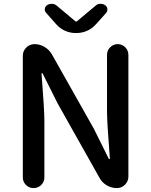

<svg xmlns="http://www.w3.org/2000/svg" viewBox="-20 -962 773 982"><path d="M96.7 -54.7V-676.8Q96.7 -701.2 114.3 -718.8Q131.8 -736.3 156.2 -736.3Q183.6 -736.3 207.5 -722.2Q231.4 -708 245.1 -684.6L460 -303.7L536.1 -150.4Q537.1 -148.4 539.6 -148.4Q542 -148.4 542 -150.4Q527.3 -336.9 527.3 -392.6V-680.7Q527.3 -704.1 543.5 -720.2Q559.6 -736.3 582 -736.3Q604.5 -736.3 620.6 -720.2Q636.7 -704.1 636.7 -680.7V-59.6Q636.7 -35.2 619.6 -17.6Q602.5 0 577.1 0Q549.8 0 525.9 -14.2Q502 -28.3 489.3 -51.8L274.4 -433.6L198.2 -585.9Q197.3 -587.9 194.8 -587.9Q192.4 -587.9 192.4 -585.9Q207 -399.4 207 -346.7V-54.7Q207 -32.2 190.9 -16.1Q174.8 0 151.9 0Q128.9 0 112.8 -16.1Q96.7 -32.2 96.7 -54.7ZM266.6 -838.9 216.8 -895.5Q209 -903.3 209 -913.1Q209 -927.7 220.7 -935.5Q231.4 -942.4 244.1 -942.4Q244.1 -942.4 245.1 -942.4Q258.8 -942.4 269.5 -933.6L365.2 -853.5Q367.2 -851.6 369.6 -851.6Q372.1 -851.6 374 -853.5L469.7 -933.6Q479.5 -942.4 493.2 -942.4Q494.1 -942.4 495.1 -942.4Q507.8 -942.4 517.6 -935.5Q529.3 -927.7 529.3 -913.1Q529.3 -903.3 522.5 -895.5L471.7 -838.9Q430.7 -793 369.1 -793Q307.6 -793 266.6 -838.9Z"/></svg>

Font: Gen Jyuu GothicX Medium
Style: Regular
Weight: 500
Designer: Ryoko NISHIZUKA (kana &amp; ideographs); Paul D. Hunt (Latin, Greek &amp; Cyrillic); Wenlong ZHANG (bopomofo); Sandoll C
Version: Version 1.058.20140828